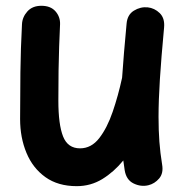

<svg xmlns="http://www.w3.org/2000/svg" viewBox="-20 -573 629 657"><path d="M541.5 -479Q531.7 -374.5 527.1 -301.5Q522.5 -228.5 522.5 -173.3Q522.5 -127 525.4 -88.1Q528.3 -49.3 534.7 -10.3Q540 19.5 524.7 37.6Q509.3 55.7 487.3 61Q461.9 66.9 437 54.7Q412.1 42.5 406.7 9.8Q403.8 -7.3 401.9 -23.9Q370.1 15.1 330.3 39.6Q290.5 64 242.7 64Q178.7 64 135.5 33.2Q92.3 2.4 70.6 -49.8Q48.8 -102.1 48.8 -165.5Q48.8 -243.7 49.8 -325.4Q50.8 -407.2 55.2 -489.7Q56.2 -514.2 73.5 -533.7Q90.8 -553.2 121.6 -553.2Q153.3 -553.2 169.9 -534.2Q186.5 -515.1 185.5 -489.7Q183.6 -451.2 182.4 -413.6Q181.2 -376 180.4 -331.8Q179.7 -287.6 179.7 -228.5Q179.7 -147 195.8 -106.2Q211.9 -65.4 253.9 -65.4Q292.5 -65.4 319.6 -100.3Q346.7 -135.3 365.5 -190.2Q384.3 -245.1 397.5 -305.7L397.9 -308.1Q400.4 -347.2 404.3 -392.6Q408.2 -438 413.1 -491.2Q415.5 -522.5 438 -536.4Q460.4 -550.3 485.4 -547.9Q508.8 -545.4 526.6 -528.1Q544.4 -510.7 541.5 -479Z"/></svg>

Font: Mikhak-FD Bold
Style: Regular
Weight: 700
Designer: Amin Abedi
Version: Version 3.3